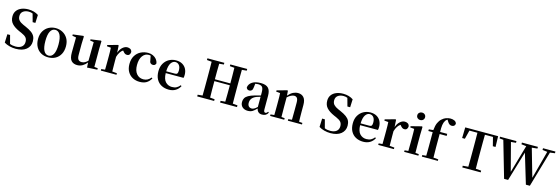

<svg xmlns="http://www.w3.org/2000/svg" viewBox="46 -2209 10486 3607"><g transform="rotate(15 5289.0 -405.5)"><path d="M276.9 19Q215.3 19 154.8 2.9Q94.2 -13.2 51.8 -41L58.1 -205.1H110.8L153.8 -42Q180.2 -30.8 206.1 -26.4Q231.9 -22 264.2 -22Q340.3 -22 383.1 -56.4Q425.8 -90.8 425.8 -153.8Q425.8 -205.6 399.7 -237.1Q373.5 -268.6 306.2 -297.9L259.8 -317.9Q163.1 -360.8 113 -415.3Q63 -469.7 63 -555.2Q63 -620.6 96.2 -666Q129.4 -711.4 188 -735.1Q246.6 -758.8 321.8 -758.8Q380.4 -758.8 429.7 -744.4Q479 -730 518.1 -703.1L511.2 -546.9H458L415 -704.1Q382.3 -719.2 337.9 -719.2Q271.5 -719.2 229.2 -687.3Q187 -655.3 187 -596.2Q187 -543 217 -510.5Q247.1 -478 301.8 -454.1L352.1 -432.1Q427.7 -398.9 472.2 -366Q516.6 -333 535.9 -292.7Q555.2 -252.4 555.2 -198.2Q555.2 -100.6 482.2 -40.8Q409.2 19 276.9 19Z M908.2 16.1Q828.6 16.1 767.6 -18.3Q706.5 -52.7 671.9 -116.9Q637.2 -181.2 637.2 -270Q637.2 -358.9 674.3 -422.1Q711.4 -485.4 772.9 -518.6Q834.5 -551.8 908.2 -551.8Q981.9 -551.8 1043.9 -518.6Q1106 -485.4 1143.1 -422.4Q1180.2 -359.4 1180.2 -270Q1180.2 -180.2 1145 -116Q1109.9 -51.8 1048.6 -17.8Q987.3 16.1 908.2 16.1ZM908.2 -17.1Q968.8 -17.1 1002.4 -79.6Q1036.1 -142.1 1036.1 -268.1Q1036.1 -394.5 1002.4 -456.3Q968.8 -518.1 908.2 -518.1Q847.7 -518.1 814 -456.3Q780.3 -394.5 780.3 -268.1Q780.3 -142.1 814 -79.6Q847.7 -17.1 908.2 -17.1Z M1665.5 12.2 1660.2 -85.9Q1624.5 -40 1577.9 -12Q1531.2 16.1 1473.1 16.1Q1398.9 16.1 1357.2 -29.3Q1315.4 -74.7 1316.4 -188L1319.3 -481L1245.1 -494.1V-520L1445.3 -544.9L1457.5 -535.2L1452.1 -389.2V-178.2Q1452.1 -111.3 1475.1 -85.7Q1498 -60.1 1539.1 -60.1Q1572.3 -60.1 1602.5 -76.2Q1632.8 -92.3 1659.2 -120.1L1663.1 -481.9L1591.3 -493.2V-517.1L1788.1 -544.9L1799.3 -535.2L1795.4 -389.2V-35.2L1863.3 -27.8V1Z M2001.5 0H1930.7V-29.8L2003.4 -37.1Q2003.9 -65.9 2004.4 -101.6Q2004.9 -137.2 2005.1 -172.4Q2005.4 -207.5 2005.4 -234.9V-310.1Q2005.4 -360.4 2004.6 -393.8Q2003.9 -427.2 2001.5 -463.9L1923.3 -471.2V-495.1L2119.6 -549.8L2132.3 -542L2140.6 -402.8Q2164.6 -474.1 2209.7 -512.9Q2254.9 -551.8 2301.3 -551.8Q2334.5 -551.8 2359.6 -536.9Q2384.8 -522 2392.6 -484.9Q2391.1 -452.6 2375.2 -432.4Q2359.4 -412.1 2325.7 -412.1Q2300.8 -412.1 2282.5 -426Q2264.2 -439.9 2245.6 -463.9L2237.3 -473.1Q2204.6 -450.7 2181.2 -415Q2157.7 -379.4 2140.6 -323.2V-234.9L2142.6 -39.1L2235.4 -29.8V0Z M2685.5 16.1Q2610.4 16.1 2549.6 -16.1Q2488.8 -48.3 2453.1 -109.9Q2417.5 -171.4 2417.5 -259.8Q2417.5 -355 2457.3 -420.2Q2497.1 -485.4 2562.7 -518.6Q2628.4 -551.8 2706.5 -551.8Q2757.8 -551.8 2800 -532.2Q2842.3 -512.7 2869.9 -478.8Q2897.5 -444.8 2905.3 -401.9Q2892.6 -356 2846.7 -356Q2818.8 -356 2799.6 -373.5Q2780.3 -391.1 2777.3 -437L2762.2 -513.2Q2752.9 -516.1 2742.9 -517.1Q2732.9 -518.1 2722.7 -518.1Q2651.9 -518.1 2605.7 -454.6Q2559.6 -391.1 2559.6 -277.8Q2559.6 -168.5 2609.4 -108.2Q2659.2 -47.9 2742.7 -47.9Q2786.6 -47.9 2822.8 -66.9Q2858.9 -85.9 2887.2 -121.1L2905.3 -107.9Q2869.6 -44.9 2817.6 -14.4Q2765.6 16.1 2685.5 16.1Z M3254.4 16.1Q3173.3 16.1 3111.1 -16.6Q3048.8 -49.3 3013.7 -112.8Q2978.5 -176.3 2978.5 -269Q2978.5 -358.9 3016.1 -422.1Q3053.7 -485.4 3115 -518.6Q3176.3 -551.8 3247.6 -551.8Q3320.8 -551.8 3371.3 -522.5Q3421.9 -493.2 3447.8 -443.1Q3473.6 -393.1 3473.6 -331.1Q3473.6 -312 3472.2 -297.9Q3470.7 -283.7 3467.3 -270H3120.6Q3123.5 -152.3 3174.1 -100.1Q3224.6 -47.9 3299.3 -47.9Q3352.5 -47.9 3389.4 -67.9Q3426.3 -87.9 3452.6 -123L3470.7 -109.9Q3439 -49.3 3383.8 -16.6Q3328.6 16.1 3254.4 16.1ZM3120.6 -305.2H3291.5Q3323.7 -305.2 3335.2 -322.3Q3346.7 -339.4 3346.7 -379.9Q3346.7 -445.8 3318.6 -481.9Q3290.5 -518.1 3242.7 -518.1Q3194.3 -518.1 3159.2 -466.6Q3124 -415 3120.6 -305.2Z M4250.5 -708V-741.2H4579.1V-708L4486.3 -699.2Q4484.9 -624 4484.6 -547.6Q4484.4 -471.2 4484.4 -394V-346.2Q4484.4 -270 4484.6 -193.8Q4484.9 -117.7 4486.3 -42L4579.1 -33.2V0H4250.5V-33.2L4340.3 -41Q4342.3 -115.2 4342.8 -193.8Q4343.3 -272.5 4343.3 -360.8H4042.5Q4042.5 -273.4 4042.7 -194.8Q4043 -116.2 4045.4 -41L4134.3 -33.2V0H3805.2V-33.2L3898.4 -42Q3899.9 -116.2 3900.1 -192.4Q3900.4 -268.6 3900.4 -346.2V-394Q3900.4 -470.7 3900.1 -546.6Q3899.9 -622.6 3898.4 -699.2L3805.2 -708V-741.2H4134.3V-708L4045.4 -700.2Q4043 -625 4042.7 -549.3Q4042.5 -473.6 4042.5 -397H4343.3Q4343.3 -472.7 4342.8 -548.3Q4342.3 -624 4340.3 -700.2Z M5067.9 15.1Q5022.5 15.1 4996.1 -8.5Q4969.7 -32.2 4960 -74.2Q4919.4 -30.3 4882.8 -7.1Q4846.2 16.1 4789.1 16.1Q4726.1 16.1 4685.5 -19.5Q4645 -55.2 4645 -118.2Q4645 -161.1 4663.8 -193.6Q4682.6 -226.1 4726.8 -251.2Q4771 -276.4 4847.2 -297.9L4957 -327.1V-380.9Q4957 -461.4 4933.3 -489.7Q4909.7 -518.1 4852.1 -518.1Q4827.1 -518.1 4796.9 -512.2L4788.1 -439Q4785.2 -396.5 4766.4 -378.2Q4747.6 -359.9 4722.2 -359.9Q4673.3 -359.9 4661.1 -405.8Q4670.9 -473.6 4731.2 -512.7Q4791.5 -551.8 4897 -551.8Q4996.6 -551.8 5042.2 -505.6Q5087.9 -459.5 5087.9 -356V-95.2Q5087.9 -59.6 5096.7 -46.9Q5105.5 -34.2 5122.1 -34.2Q5133.3 -34.2 5143.3 -40.8Q5153.3 -47.4 5167 -66.9L5184.1 -53.2Q5166 -17.1 5137.9 -1Q5109.9 15.1 5067.9 15.1ZM4957 -104V-300.8Q4934.6 -294.9 4914.3 -288.6Q4894 -282.2 4878.9 -276.9Q4825.7 -255.4 4798.3 -220.7Q4771 -186 4771 -136.2Q4771 -90.3 4793.2 -67.6Q4815.4 -44.9 4852.1 -44.9Q4872.1 -44.9 4896.2 -56.9Q4920.4 -68.8 4957 -104Z M5637.2 0H5567.9V-29.8L5638.2 -37.1L5640.1 -234.9V-370.1Q5640.1 -433.1 5620.6 -458.5Q5601.1 -483.9 5563 -483.9Q5537.6 -483.9 5503.7 -468Q5469.7 -452.1 5432.1 -417V-234.9L5434.1 -36.1L5498 -29.8V0H5223.1V-29.8L5294.9 -37.1Q5295.4 -65.4 5295.9 -101.1Q5296.4 -136.7 5296.6 -172.1Q5296.9 -207.5 5296.9 -234.9V-310.1Q5296.9 -359.4 5296.1 -393.3Q5295.4 -427.2 5293 -463.9L5214.8 -471.2V-495.1L5411.1 -549.8L5423.8 -542L5430.2 -450.2Q5480.5 -506.8 5526.6 -529.3Q5572.8 -551.8 5622.1 -551.8Q5690.9 -551.8 5732.4 -505.9Q5773.9 -460 5773.9 -360.8V-234.9Q5773.9 -191.4 5774.7 -135Q5775.4 -78.6 5776.9 -36.1L5842.8 -29.8V0Z M6398.9 19Q6337.4 19 6276.9 2.9Q6216.3 -13.2 6173.8 -41L6180.2 -205.1H6232.9L6275.9 -42Q6302.2 -30.8 6328.1 -26.4Q6354 -22 6386.2 -22Q6462.4 -22 6505.1 -56.4Q6547.9 -90.8 6547.9 -153.8Q6547.9 -205.6 6521.7 -237.1Q6495.6 -268.6 6428.2 -297.9L6381.8 -317.9Q6285.2 -360.8 6235.1 -415.3Q6185.1 -469.7 6185.1 -555.2Q6185.1 -620.6 6218.3 -666Q6251.5 -711.4 6310.1 -735.1Q6368.7 -758.8 6443.8 -758.8Q6502.4 -758.8 6551.8 -744.4Q6601.1 -730 6640.1 -703.1L6633.3 -546.9H6580.1L6537.1 -704.1Q6504.4 -719.2 6460 -719.2Q6393.6 -719.2 6351.3 -687.3Q6309.1 -655.3 6309.1 -596.2Q6309.1 -543 6339.1 -510.5Q6369.1 -478 6423.8 -454.1L6474.1 -432.1Q6549.8 -398.9 6594.2 -366Q6638.7 -333 6658 -292.7Q6677.2 -252.4 6677.2 -198.2Q6677.2 -100.6 6604.2 -40.8Q6531.2 19 6398.9 19Z M7035.2 16.1Q6954.1 16.1 6891.8 -16.6Q6829.6 -49.3 6794.4 -112.8Q6759.3 -176.3 6759.3 -269Q6759.3 -358.9 6796.9 -422.1Q6834.5 -485.4 6895.8 -518.6Q6957 -551.8 7028.3 -551.8Q7101.6 -551.8 7152.1 -522.5Q7202.6 -493.2 7228.5 -443.1Q7254.4 -393.1 7254.4 -331.1Q7254.4 -312 7252.9 -297.9Q7251.5 -283.7 7248 -270H6901.4Q6904.3 -152.3 6954.8 -100.1Q7005.4 -47.9 7080.1 -47.9Q7133.3 -47.9 7170.2 -67.9Q7207 -87.9 7233.4 -123L7251.5 -109.9Q7219.7 -49.3 7164.6 -16.6Q7109.4 16.1 7035.2 16.1ZM6901.4 -305.2H7072.3Q7104.5 -305.2 7116 -322.3Q7127.4 -339.4 7127.4 -379.9Q7127.4 -445.8 7099.4 -481.9Q7071.3 -518.1 7023.4 -518.1Q6975.1 -518.1 6939.9 -466.6Q6904.8 -415 6901.4 -305.2Z M7397 0H7326.2V-29.8L7398.9 -37.1Q7399.4 -65.9 7399.9 -101.6Q7400.4 -137.2 7400.6 -172.4Q7400.9 -207.5 7400.9 -234.9V-310.1Q7400.9 -360.4 7400.1 -393.8Q7399.4 -427.2 7397 -463.9L7318.8 -471.2V-495.1L7515.1 -549.8L7527.8 -542L7536.1 -402.8Q7560.1 -474.1 7605.2 -512.9Q7650.4 -551.8 7696.8 -551.8Q7730 -551.8 7755.1 -536.9Q7780.3 -522 7788.1 -484.9Q7786.6 -452.6 7770.8 -432.4Q7754.9 -412.1 7721.2 -412.1Q7696.3 -412.1 7678 -426Q7659.7 -439.9 7641.1 -463.9L7632.8 -473.1Q7600.1 -450.7 7576.7 -415Q7553.2 -379.4 7536.1 -323.2V-234.9L7538.1 -39.1L7630.9 -29.8V0Z M7965.8 -654.8Q7934.6 -654.8 7912.4 -675.3Q7890.1 -695.8 7890.1 -729Q7890.1 -759.8 7912.4 -780.3Q7934.6 -800.8 7965.8 -800.8Q7997.6 -800.8 8019.8 -780.3Q8042 -759.8 8042 -729Q8042 -695.8 8019.8 -675.3Q7997.6 -654.8 7965.8 -654.8ZM7900.9 0H7830.1V-29.8L7901.9 -37.1L7903.8 -234.9V-308.1Q7903.8 -358.4 7903.1 -394.3Q7902.3 -430.2 7900.9 -465.8L7821.8 -473.1V-497.1L8028.8 -549.8L8042 -542L8038.1 -388.2V-234.9Q8038.1 -207.5 8038.3 -172.1Q8038.6 -136.7 8039.1 -100.8Q8039.6 -64.9 8040 -36.1L8106.9 -29.8V0Z M8249 0H8174.3V-29.8L8250 -37.1Q8251 -86.4 8251.5 -136Q8252 -185.5 8252 -234.9V-496.1H8168V-527.8L8253.9 -537.1Q8262.2 -626.5 8286.4 -679.7Q8310.5 -732.9 8347.2 -765.1Q8385.3 -800.3 8427 -815.2Q8468.8 -830.1 8512.2 -830.1Q8554.2 -830.1 8588.1 -814.5Q8622.1 -798.8 8631.3 -763.2Q8630.4 -737.3 8613.5 -720.7Q8596.7 -704.1 8565.9 -704.1Q8540.5 -704.1 8519 -719Q8497.6 -733.9 8478 -769L8460.9 -795.9Q8437 -782.2 8422.4 -761.2Q8397.9 -723.6 8390.6 -670.4Q8383.3 -617.2 8386.2 -536.1H8523.9V-496.1H8387.2V-234.9Q8387.2 -137.2 8390.1 -38.1L8485.4 -29.8V0Z M8814.9 -533.2 8819.8 -741.2H9459L9464.8 -533.2H9412.1L9369.1 -703.1H9212.9Q9211.4 -626.5 9211.2 -549.3Q9210.9 -472.2 9210.9 -394V-347.2Q9210.9 -270.5 9211.2 -194.1Q9211.4 -117.7 9212.9 -42L9318.8 -33.2V0H8960.9V-33.2L9066.9 -42Q9068.4 -117.2 9068.6 -193.4Q9068.8 -269.5 9068.8 -346.2V-394Q9068.8 -471.2 9068.6 -548.6Q9068.4 -626 9066.9 -703.1H8911.1L8868.2 -533.2Z M10332 -708V-741.2H10573.7V-708L10479 -695.8L10275.9 3.9H10198.7L10024.9 -573.2L9853 3.9H9774.9L9570.8 -701.2L9496.6 -708V-741.2H9815.9V-708L9719.7 -699.2L9861.8 -155.8L10017.6 -696.8L9921.9 -708V-741.2H10232.9V-708L10126 -696.8L10281.7 -152.8L10426.8 -695.8Z"/></g></svg>

Font: Source Han Serif TW
Style: Bold
Weight: 700
Designer: Ryoko NISHIZUKA Ë•øÂ°öÊ∂ºÂ≠ê (kana & ideographs); Frank Grie√ühammer (Latin, Greek & Cyrillic); Wenlong ZHANG Âº†ÊñáÈæô 
Foundry: Adobe
Version: Version 2.003;hotconv 1.1.1;makeotfexe 2.6.0